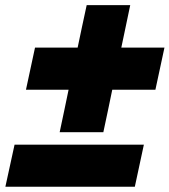

<svg xmlns="http://www.w3.org/2000/svg" viewBox="-28 -712 646 732"><path d="M199.5 -208Q208.5 -251 217.2 -291.8Q226 -332.5 233.5 -370H71L105.5 -530.5H268Q276 -568 284.5 -609Q293 -650 302.5 -692.5H468.5Q459.5 -650 451 -609Q442.5 -568 434.5 -530.5H599L564.5 -370H400Q392.5 -332.5 383.8 -291.8Q375 -251 366 -208ZM-7.5 0 27.5 -160.5H520.5L486 0Z"/></svg>

Font: Commissioner ExtraBold
Style: Italic
Weight: 800
Italic angle: -12°
Designer: Kostas Bartsokas
Foundry: Kostas Bartsokas
Version: Version 1.000; ttfautohint (v1.8.3)